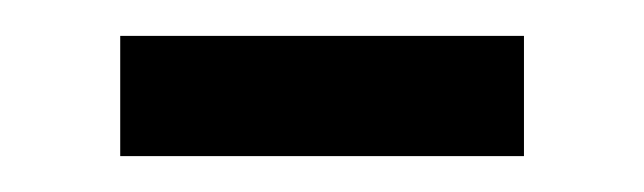

<svg xmlns="http://www.w3.org/2000/svg" viewBox="-20 -294 359 107"><path d="M47 -207V-274H272V-207Z"/></svg>

Font: Khartiya
Style: Regular
Weight: 500
Version: Version 1.0.1